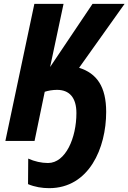

<svg xmlns="http://www.w3.org/2000/svg" viewBox="-20 -734 669 1000"><path d="M236 246C444 246 533 37 533 -151C533 -283 484 -352 392 -381L629 -714H462L241 -385L311 -714H159L8 0H160L213 -256C231 -262 255 -266 277 -266C341 -266 378 -226 378 -145C378 -16 322 115 230 115C196 115 160 107 127 92L126 225C161 240 200 246 236 246Z"/></svg>

Font: Noto Sans Display SemiCondensed Extra
Style: Italic
Weight: 800
Width: 4
Italic angle: -12°
Designer: Monotype Design Team
Foundry: Monotype Imaging Inc.
Version: Version 1.900